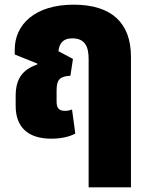

<svg xmlns="http://www.w3.org/2000/svg" viewBox="-20 -583 635 821"><path d="M199 10C243 10 279 1 302 -12L288 -115C279 -111 268 -109 258 -109C232 -109 222 -121 222 -149V-197C222 -243 237 -257 281 -259L292 -331L230 -364C233 -393 246 -419 289 -419C341 -419 359 -387 359 -331V218H540V-340C540 -486 456 -563 295 -563C129 -563 43 -478 43 -371V-350L140 -311L139 -307C78 -286 47 -248 47 -173V-130C47 -41 98 10 199 10Z"/></svg>

Font: Noto Sans Thai SemCond Blk
Style: Regular
Weight: 900
Width: 4
Designer: Monotype Design Team
Foundry: Monotype Imaging Inc.
Version: Version 2.002